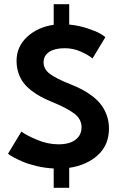

<svg xmlns="http://www.w3.org/2000/svg" viewBox="-20 -787 587 910"><path d="M234.5 -767H308V-670.5Q352.5 -666.5 393.8 -652.8Q435 -639 453 -628.8Q471 -618.5 479.5 -611L418.5 -510Q399.5 -526 363.5 -542.2Q327.5 -558.5 286.5 -558.5Q240 -558.5 213.2 -541Q186.5 -523.5 186.5 -491Q186.5 -459.5 216.2 -437Q246 -414.5 313 -388Q343.5 -376 368.8 -362.8Q394 -349.5 418.5 -330.8Q443 -312 459.5 -290.2Q476 -268.5 486.2 -239.8Q496.5 -211 496.5 -178Q496.5 -100 444 -52Q391.5 -4 308 8.5V103H234.5V11.5Q193 9.5 152.5 -0.2Q112 -10 84.8 -22Q57.5 -34 40.2 -43.8Q23 -53.5 18 -58.5L81.5 -163.5Q102 -147 154 -125Q206 -103 257 -103Q310 -103 338.2 -125Q366.5 -147 366.5 -184Q366.5 -222.5 332 -248.8Q297.5 -275 224 -305Q195 -317 172.8 -329Q150.5 -341 128 -358.5Q105.5 -376 91 -395.2Q76.5 -414.5 67.5 -441Q58.5 -467.5 58.5 -498.5Q58.5 -566 108.5 -612.2Q158.5 -658.5 234.5 -669.5Z"/></svg>

Font: League Spartan SemiBold
Style: Regular
Weight: 600
Foundry: The League of Moveable Type
Version: Version 2.002